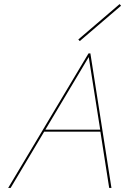

<svg xmlns="http://www.w3.org/2000/svg" viewBox="-20 -919 664 939"><path d="M370 -718 363 -726 565 -899 572 -891ZM422 -658 525 0H514L471 -275H196L32 0H20L413 -658ZM470 -285 414 -640 202 -285Z"/></svg>

Font: Ysabeau Infant Hairline
Style: Italic
Weight: 100
Italic angle: -12°
Designer: Christian Thalmann (Catharsis Fonts)
Version: Version 0.003